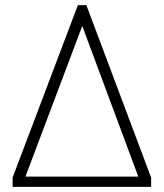

<svg xmlns="http://www.w3.org/2000/svg" viewBox="-20 -727 638 747"><path d="M29 -36 283 -707H316L568 -36V0H29ZM518 -40 300 -626 79 -40Z"/></svg>

Font: Trirong ExtraLight
Style: Regular
Weight: 275
Designer: Katatrad Team
Foundry: CadsonDemak
Version: Version 1.001